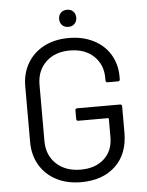

<svg xmlns="http://www.w3.org/2000/svg" viewBox="-58 -895 729 950"><g transform="rotate(-5 306.5 -420.0)"><path d="M307 8Q237 8 184 -19.5Q131 -47 101.5 -97Q72 -147 72 -212V-488Q72 -553 101.5 -603Q131 -653 184 -680.5Q237 -708 307 -708Q376 -708 429.5 -681Q483 -654 512 -605.5Q541 -557 541 -496V-483Q541 -473 531 -473H480Q470 -473 470 -483V-495Q470 -562 425.5 -604Q381 -646 307 -646Q233 -646 188 -603Q143 -560 143 -490V-210Q143 -140 189 -97Q235 -54 310 -54Q383 -54 426.5 -94Q470 -134 470 -201V-292Q470 -296 466 -296H319Q309 -296 309 -306V-348Q309 -358 319 -358H531Q541 -358 541 -348V-219Q541 -112 477.5 -52Q414 8 307 8ZM311 -763Q291 -763 279.5 -775Q268 -787 268 -805Q268 -824 279.5 -836Q291 -848 311 -848Q330 -848 341.5 -836Q353 -824 353 -805Q353 -787 341.5 -775Q330 -763 311 -763Z"/></g></svg>

Font: LinhAnh
Style: Regular
Weight: 400
Designer: Jeremy Tribby
Foundry: Tribby Type
Version: Version 1.408